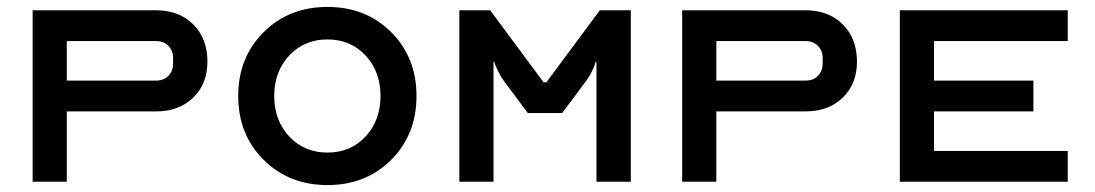

<svg xmlns="http://www.w3.org/2000/svg" viewBox="-20 -530 3194 560"><path d="M75.2 0V-500H435.1Q502.4 -500 543.7 -458.7Q585 -417.5 585 -350.1Q585 -285.6 543.7 -245.4Q502.4 -205.1 435.1 -205.1H174.8V0ZM174.8 -410.2V-294.9H435.1Q457.5 -294.9 471.2 -308.8Q484.9 -322.8 484.9 -345.2V-359.9Q484.9 -382.3 471.2 -396.2Q457.5 -410.2 435.1 -410.2Z M748.8 -64Q674.8 -137.7 674.8 -250Q674.8 -362.3 748.8 -436Q822.8 -509.8 935.1 -509.8Q1047.4 -509.8 1121.1 -436Q1194.8 -362.3 1194.8 -250Q1194.8 -137.7 1121.1 -64Q1047.4 9.8 935.1 9.8Q822.8 9.8 748.8 -64ZM823.7 -368.2Q779.8 -321.3 779.8 -250Q779.8 -178.7 823.7 -131.8Q867.7 -85 935.1 -85Q1002.4 -85 1046.1 -131.8Q1089.8 -178.7 1089.8 -250Q1089.8 -321.3 1046.1 -368.2Q1002.4 -415 935.1 -415Q867.7 -415 823.7 -368.2Z M1319.8 -500H1409.7L1565.4 -290H1573.7L1729.5 -500H1819.8V0H1719.7V-350.1H1717.8Q1707.5 -317.9 1689.5 -293.9L1619.6 -200.2H1519.5L1449.7 -293.9Q1441.9 -304.7 1434.8 -318.6Q1427.7 -332.5 1424.3 -341.3L1421.4 -350.1H1419.4V0H1319.8Z M1969.7 0V-500H2329.6Q2397 -500 2438.2 -458.7Q2479.5 -417.5 2479.5 -350.1Q2479.5 -285.6 2438.2 -245.4Q2397 -205.1 2329.6 -205.1H2069.3V0ZM2069.3 -410.2V-294.9H2329.6Q2352.1 -294.9 2365.7 -308.8Q2379.4 -322.8 2379.4 -345.2V-359.9Q2379.4 -382.3 2365.7 -396.2Q2352.1 -410.2 2329.6 -410.2Z M2604.5 -500H3094.2V-410.2H2704.1V-294.9H2994.1V-205.1H2704.1V-89.8H3094.2V0H2604.5Z"/></svg>

Font: Optician Sans
Style: Regular
Weight: 400
Designer: Fábio Duarte Martins, Simen Schikulski
Version: Version 1.002